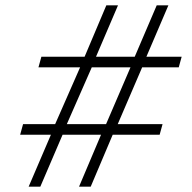

<svg xmlns="http://www.w3.org/2000/svg" viewBox="-20 -704 724 724"><path d="M56 -196 67 -236H188L282 -450H125L136 -490H299L381 -684H425L342 -490H488L571 -684H615L532 -490H665L654 -450H516L424 -236H593L582 -196H405L322 0H278L361 -196H216L132 0H88L172 -196ZM232 -236H380L472 -450H326Z"/></svg>

Font: Old Standard TT
Style: Italic
Weight: 400
Italic angle: -15.2°
Designer: Alexey Kryukov <alexios@thessalonica.org.ru>
Version: Version 2.2